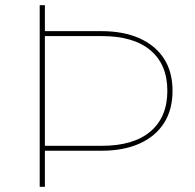

<svg xmlns="http://www.w3.org/2000/svg" viewBox="-20 -720 750 740"><path d="M144 -139V-158H372Q495 -158 560 -213.5Q625 -269 625 -370Q625 -471 560 -526Q495 -581 372 -581H144V-600H370Q456 -600 517.5 -572.5Q579 -545 612 -494Q645 -443 645 -370Q645 -297 612 -245.5Q579 -194 517.5 -166.5Q456 -139 370 -139ZM133 0V-700H153V0Z"/></svg>

Font: Montserrat Alternates Thin
Style: Regular
Weight: 100
Designer: Julieta Ulanovsky
Foundry: Julieta Ulanovsky
Version: Version 9.000